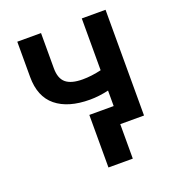

<svg xmlns="http://www.w3.org/2000/svg" viewBox="-129 -631 819 905"><g transform="rotate(-20 280.5 -179.0)"><path d="M502 0H382.8V172.9H260.7V-90.8H382.8V-168.5Q334 -157.2 289.1 -157.2Q180.2 -157.2 119.9 -206.3Q59.6 -255.4 59.6 -354.5V-531.2H178.7V-354.5Q178.7 -303.2 205.6 -281Q232.4 -258.8 289.1 -258.8Q333.5 -258.8 382.8 -270.5V-530.3H502Z"/></g></svg>

Font: Pretendard JP SemiBold
Style: Regular
Weight: 600
Designer: Base glyphs from Inter by Rasmus Andersson; Hangeul glyphs from Noto Sans CJK(Source Han Sans) by Jang Soo-young and Kan
Foundry: Kil Hyung-jin
Version: Version 1.309